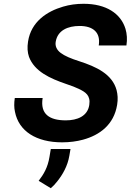

<svg xmlns="http://www.w3.org/2000/svg" viewBox="-20 -741 690 1013"><path d="M58 -224C54 -197 54 -173 59 -151C79 -49 171 10 308 10C347 10 385 5 418 -4C506 -28 581 -83 598 -188C603 -217 601 -243 595 -266C572 -350 488 -389 398 -418C354 -432 321 -446 300 -462C279 -478 270 -498 274 -521C284 -581 338 -604 400 -604C471 -604 512 -570 501 -501H647C652 -533 650 -562 642 -589C617 -670 540 -721 421 -721C382 -721 347 -716 313 -706C227 -681 144 -626 128 -522C123 -491 125 -464 133 -441C162 -364 244 -327 329 -298C357 -289 379 -280 396 -272C431 -255 459 -238 451 -187C442 -128 388 -106 327 -106C242 -106 191 -138 205 -224ZM184 213 248 252C260 242 271 230 282 216C310 181 337 135 346 80L352 45H248L241 87C232 143 210 179 184 213Z"/></svg>

Font: Asimov Pro
Style: BdObl
Weight: 700
Designer: Google
Version: Version 2.000980; 2014